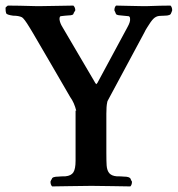

<svg xmlns="http://www.w3.org/2000/svg" viewBox="-32 -667 637 688"><path d="M238.8 -90.8V-271L241.2 -270Q234.4 -298.8 219.2 -319.8Q194.8 -362.8 149.2 -440.4Q103.5 -518.1 85.9 -548.8Q84 -552.2 79.6 -559.3Q75.2 -566.4 73.2 -569.8Q55.2 -599.6 46.9 -605Q35.2 -610.8 15.1 -610.8Q-6.8 -613.8 -9.8 -619.1Q-12.2 -625 -12.2 -639.2Q-11.2 -641.1 -7.8 -644L-3.9 -647Q28.8 -647 99.1 -645H111.8Q120.6 -645 173.3 -646Q226.1 -647 231 -647Q237.8 -640.1 237.8 -629.9Q236.8 -628.4 234.9 -625Q232.9 -621.6 231.9 -620.1Q231.9 -611.8 213.9 -611.8Q198.7 -610.8 185.1 -608.9Q181.2 -607.4 181.2 -598.1Q182.6 -584.5 191.9 -569.8Q214.4 -532.2 250.5 -470Q286.6 -407.7 305.2 -377Q309.1 -369.1 313 -365.2Q317.9 -370.1 319.8 -375Q407.7 -537.1 424.8 -569.8Q435.5 -588.9 434.1 -599.1Q434.1 -607.4 429.2 -608.9Q418.9 -610.4 399.9 -611.8Q382.8 -612.8 382.8 -619.1Q381.8 -620.6 380.4 -624.5Q378.9 -628.4 377.9 -629.9Q377.9 -641.1 383.8 -647Q387.2 -647 428.7 -646Q470.2 -645 479 -645H493.2Q546.9 -647 579.1 -647Q585 -641.1 585 -629.9Q582.5 -622.1 581.1 -620.1Q579.6 -610.8 557.1 -610.8Q554.2 -610.8 547.6 -610.4Q541 -609.9 538.1 -609.9Q526.4 -608.4 517.6 -599.6Q508.8 -590.8 496.1 -569.8Q488.8 -558.6 484.9 -549.8L354 -306.2Q352.1 -302.2 352.1 -299.8Q349.1 -286.6 349.1 -259.8V-120.1Q349.1 -88.4 350.1 -74.2Q351.6 -55.2 360.1 -45.9Q368.7 -36.6 386.2 -35.2Q402.3 -35.2 411.1 -34.2Q433.1 -34.2 436 -25.9Q437.5 -21 440.9 -16.1Q440.9 -4.9 435.1 1Q429.2 1 373.3 0Q317.4 -1 295.9 -1Q275.4 -1 217.8 0Q160.2 1 154.8 1Q148.9 -4.9 148.9 -16.1Q150.4 -21 153.8 -25.9Q155.3 -34.2 178.2 -34.2Q186 -35.2 202.1 -35.2Q223.1 -37.1 231 -49.6Q238.8 -62 238.8 -90.8Z"/></svg>

Font: Common Serif SemiBold
Style: Regular
Weight: 600
Designer: Philipp H. Poll, Khaled Hosny
Foundry: Stefan Peev, Context Ltd.
Version: Version 1.026